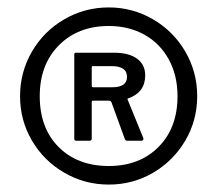

<svg xmlns="http://www.w3.org/2000/svg" viewBox="-20 -772 585 517"><path d="M34 -513Q34 -578 66 -633Q98 -688 153 -720Q208 -752 273 -752Q337 -752 392 -720Q447 -688 479 -633Q511 -578 511 -513Q511 -448 479 -393.5Q447 -339 392.5 -307Q338 -275 273 -275Q208 -275 153 -307Q98 -339 66 -393.5Q34 -448 34 -513ZM458 -513Q458 -569 434.5 -612Q411 -655 369 -678.5Q327 -702 273 -702Q190 -702 138.5 -650Q87 -598 87 -513Q87 -427 138 -376Q189 -325 273 -325Q356 -325 407 -376.5Q458 -428 458 -513ZM361 -393H322Q318 -393 316 -398L280 -497Q279 -498 278 -499.5Q277 -501 271 -501H231Q227 -501 227 -497V-399Q227 -393 221 -393H185Q180 -393 180 -398V-625Q180 -630 184 -630H288Q327 -630 349 -614Q371 -598 371 -569Q371 -523 325 -507Q324 -507 323.5 -505.5Q323 -504 324 -503L366 -400Q367 -398 365.5 -395.5Q364 -393 361 -393ZM322 -565Q322 -594 280 -594H232Q231 -594 229.5 -594Q228 -594 227.5 -593Q227 -592 227 -590V-541Q227 -537 231 -537H282Q322 -537 322 -565Z"/></svg>

Font: n
Style: Regular
Weight: 500
Designer: Pablo Impallari, Rodrigo Fuenzalida
Foundry: Impallari Type
Version: Version 1.002; ttfautohint (v1.5)